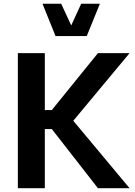

<svg xmlns="http://www.w3.org/2000/svg" viewBox="-20 -988 710 1008"><path d="M203.1 -968.3H301.3L354 -854.5L406.2 -968.3H504.4L435.5 -798.8H271.5ZM494.1 -709H660.2L364.7 -354L660.2 0H494.1L252 -310.5H215.3V0H73.7V-709H215.3V-410.2H252Z"/></svg>

Font: Estedad-FD Bold
Style: Regular
Weight: 700
Designer: Amin Abedi
Version: Version 7.3